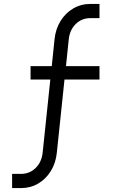

<svg xmlns="http://www.w3.org/2000/svg" viewBox="-20 -780 582 980"><path d="M41.8 180V107.5H87.2Q131.4 107.5 162.1 77.2Q192.8 47 197.8 -1.8L236.8 -374H136V-442.5H244.2L258.2 -578.2Q263.6 -631.4 288.8 -672.4Q314 -713.4 353.7 -736.7Q393.4 -760 442 -760H487.8V-687.5H442Q397.1 -687.5 366.5 -657.4Q335.9 -627.4 330.8 -578.2L316.8 -442.5H487.8V-374H309.2L270.2 -1.8Q264.9 51.8 239.6 92.8Q214.2 133.8 175 156.9Q135.8 180 87.2 180Z"/></svg>

Font: Mohave Light
Style: Regular
Weight: 300
Designer: Gumpita Rahayu
Foundry: Tokotype
Version: Version 2.003